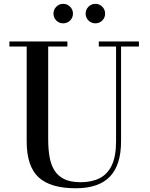

<svg xmlns="http://www.w3.org/2000/svg" viewBox="-20 -966 780 1000"><path d="M703.5 -750V-723.5H610.5V-230Q610.5 -106.5 552.2 -46Q494 14.5 374.5 14.5Q242 14.5 180.5 -43Q119 -100.5 119 -230V-723.5H29V-750H331V-723.5H231V-240Q231 -190.5 238 -149.5Q245 -108.5 263.2 -79Q281.5 -49.5 314.5 -33.2Q347.5 -17 400 -17Q458 -17 499.2 -38Q540.5 -59 562.5 -105.8Q584.5 -152.5 584.5 -230V-723.5H494.5V-750ZM477 -844.5Q455.5 -844.5 440.8 -859.2Q426 -874 426 -895Q426 -916 440.8 -931Q455.5 -946 477 -946Q498 -946 512.8 -931Q527.5 -916 527.5 -895Q527.5 -874 512.8 -859.2Q498 -844.5 477 -844.5ZM309 -844.5Q288 -844.5 273.2 -859.2Q258.5 -874 258.5 -895Q258.5 -916 273.2 -931Q288 -946 309.5 -946Q330.5 -946 345.2 -931Q360 -916 360 -895Q360 -874 345.2 -859.2Q330.5 -844.5 309 -844.5Z"/></svg>

Font: Bodoni Moda 9pt Medium
Style: Regular
Weight: 500
Designer: Owen Earl
Foundry: indestructible type
Version: Version 2.005